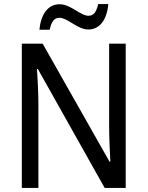

<svg xmlns="http://www.w3.org/2000/svg" viewBox="-20 -930 730 950"><path d="M175 -783H226C234 -822 248 -842 274 -842C314 -842 364 -784 417 -784C473 -784 509 -832 516 -910H466C457 -873 445 -852 418 -852C378 -852 330 -909 275 -909C215 -909 182 -856 175 -783ZM602 0V-714H520V-302C520 -247 524 -172 526 -130H522L191 -714H88V0H170V-413C170 -475 166 -539 163 -589H167L498 0Z"/></svg>

Font: Noto Sans Devanagari SemiCondensed
Style: Regular
Weight: 400
Width: 4
Designer: Jelle Bosma - Monotype Design Team
Foundry: Monotype Imaging Inc.
Version: Version 2.004